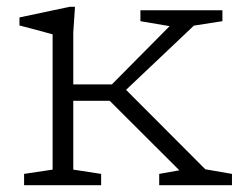

<svg xmlns="http://www.w3.org/2000/svg" viewBox="-20 -542 713 562"><path d="M301 -247H194.5V-45.5L276 -33V0H50.5V-33L134 -45.5V-441.5Q128.5 -443 111 -447.8Q93.5 -452.5 73 -458Q52.5 -463.5 37 -467.5V-491L183.5 -522H199.5L194.5 -447V-295H307.5L476.5 -465.5L391 -480V-512H631V-480L547.5 -467L349 -279L581 -46.5L659 -33V0H446V-33L505 -43.5Z"/></svg>

Font: Newsreader 6pt Light
Style: Regular
Weight: 300
Designer: Hugues Gentile
Foundry: Production Type
Version: Version 1.003; ttfautohint (v1.8.3)